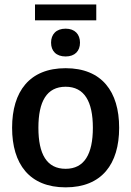

<svg xmlns="http://www.w3.org/2000/svg" viewBox="-20 -813 578 846"><path d="M404.2 -723.3V-793.3H134.2V-723.3ZM269.2 -564.2C310 -564.2 332.5 -588.3 332.5 -625C332.5 -661.7 310 -686.7 269.2 -686.7C227.5 -686.7 205 -661.7 205 -625C205 -588.3 227.5 -564.2 269.2 -564.2ZM269.2 12.5C428.3 12.5 505 -90 505 -250C505 -410 428.3 -512.5 269.2 -512.5C110 -512.5 33.3 -410 33.3 -250C33.3 -90 110 12.5 269.2 12.5ZM269.2 -69.2C185.8 -69.2 149.2 -134.2 149.2 -250C149.2 -365.8 185.8 -430.8 269.2 -430.8C351.7 -430.8 389.2 -365.8 389.2 -250C389.2 -134.2 351.7 -69.2 269.2 -69.2Z"/></svg>

Font: Familjen Grotesk Medium
Style: Regular
Weight: 500
Designer: Anders Wikstroem, Jonas Baeckman, Matilda Gysing, Kristian Moeller
Foundry: Familjen STHLM AB
Version: Version 2.000